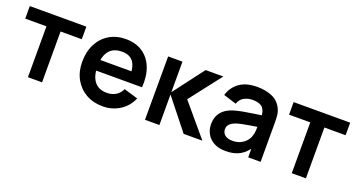

<svg xmlns="http://www.w3.org/2000/svg" viewBox="-39 -1039 2858 1537"><g transform="rotate(20 1389.5 -270.0)"><path d="M205.7 0V-433H25V-540H506.7V-433H326V0Z M846.8 15Q764.9 15 703 -20.5Q641.1 -56.1 606.3 -119Q571.5 -182 571.5 -264.2Q571.5 -352.7 605.6 -417.9Q639.8 -483.2 700.2 -519.1Q760.7 -555 840.2 -555Q923.9 -555 982.7 -515.8Q1041.4 -476.7 1070 -405.2Q1098.7 -333.7 1091.6 -236.3H972V-280.3Q971.5 -368.5 941 -409.1Q910.5 -449.7 845.2 -449.7Q771.2 -449.7 735.1 -403.8Q699 -358 699 -270Q699 -187.8 735.1 -142.8Q771.2 -97.8 840.2 -97.8Q884.7 -97.8 916.8 -117.7Q949 -137.5 966.5 -174.8L1085.7 -139Q1054.8 -65.8 989.9 -25.4Q925 15 846.8 15ZM661 -236.3V-327.5H1032.7V-236.3Z M1202.7 0 1203.5 -540H1325.5V-280L1523 -540H1673.5L1464 -270L1691.5 0H1532L1325.5 -260V0Z M1892.7 15Q1833.8 15 1793.4 -7.2Q1752.9 -29.4 1732.2 -66.5Q1711.5 -103.5 1711.5 -148Q1711.5 -187.2 1724.5 -218.2Q1737.6 -249.2 1764.6 -272Q1791.7 -294.8 1834.3 -309.5Q1867.2 -320.2 1910.7 -328.5Q1954.2 -336.8 2005.6 -344.1Q2056.9 -351.4 2113.2 -359.8L2069.8 -335.7Q2070.2 -391.6 2044.9 -418.1Q2019.5 -444.7 1958.8 -444.7Q1922.5 -444.7 1888.5 -427.5Q1854.6 -410.4 1841 -369.2L1730.8 -403.7Q1750.9 -472 1807.3 -513.5Q1863.7 -555 1959.2 -555Q2031.2 -555 2085.8 -531.6Q2140.4 -508.2 2167.2 -454.5Q2181.7 -426.2 2184.7 -396.4Q2187.7 -366.7 2187.7 -331.3V0H2082V-117.2L2099.5 -97.8Q2063 -39.6 2014.2 -12.3Q1965.4 15 1892.7 15ZM1916.5 -81.2Q1957.5 -81.2 1986.4 -95.7Q2015.3 -110.2 2032.7 -131Q2050 -151.8 2055.8 -170.7Q2065.2 -193.7 2066.7 -223.4Q2068.2 -253.1 2068.2 -271.7L2105.2 -260.5Q2050.3 -251.8 2011.3 -245.4Q1972.2 -239.1 1944.4 -233.4Q1916.6 -227.7 1895 -220.5Q1874.2 -212.8 1859.7 -203Q1845.2 -193.1 1837.4 -180Q1829.7 -166.9 1829.7 -149.5Q1829.7 -129.8 1839.5 -114.3Q1849.4 -98.8 1868.7 -90Q1888 -81.2 1916.5 -81.2Z M2453.2 0V-433H2272.5V-540H2754.2V-433H2573.5V0Z"/></g></svg>

Font: Manrope ExtraLight
Style: Regular
Weight: 200
Designer: Mikhail Sharanda
Foundry: Mikhail Sharanda
Version: Version 4.505